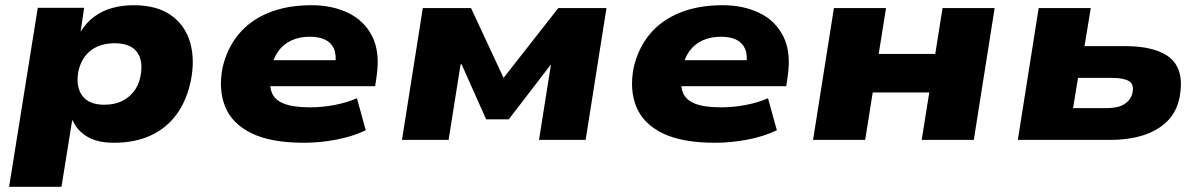

<svg xmlns="http://www.w3.org/2000/svg" viewBox="-20 -537 4612 737"><path d="M15 180 125 -507H303L289 -413H288Q311 -451 343 -474Q375 -497 413 -507Q451 -517 493 -517Q582 -517 636.5 -478.5Q691 -440 710 -373.5Q729 -307 712 -225Q696 -150 657.5 -97.5Q619 -45 558.5 -17Q498 11 417 11Q353 11 314 -13Q275 -37 259 -75H257L216 180ZM380 -135Q418 -135 446 -148Q474 -161 493 -185Q512 -209 519 -243Q531 -303 506 -337Q481 -371 420 -371Q384 -371 355.5 -359Q327 -347 308 -323Q289 -299 281 -264Q270 -205 295.5 -170Q321 -135 380 -135Z M1147 11Q1021 11 946.5 -25Q872 -61 845 -126Q818 -191 834 -276Q851 -351 895.5 -405Q940 -459 1011 -488Q1082 -517 1176 -517Q1255 -517 1316.5 -487.5Q1378 -458 1408.5 -398Q1439 -338 1426 -247L1420 -206H984L1000 -306H1283L1267 -289Q1272 -326 1262 -349.5Q1252 -373 1228.5 -384.5Q1205 -396 1169 -396Q1129 -396 1098 -381.5Q1067 -367 1047.5 -339.5Q1028 -312 1021 -272L1019 -260Q1012 -214 1022.5 -184Q1033 -154 1069 -139.5Q1105 -125 1170 -125Q1218 -125 1266.5 -134.5Q1315 -144 1350 -160L1384 -37Q1334 -13 1271 -1Q1208 11 1147 11Z M1523 0 1603 -506H1788L1913 -238L2123 -506H2308L2228 0H2049L2095 -290L1933 -79H1846L1752 -290H1748L1702 0Z M2725 11Q2599 11 2524.5 -25Q2450 -61 2423 -126Q2396 -191 2412 -276Q2429 -351 2473.5 -405Q2518 -459 2589 -488Q2660 -517 2754 -517Q2833 -517 2894.5 -487.5Q2956 -458 2986.5 -398Q3017 -338 3004 -247L2998 -206H2562L2578 -306H2861L2845 -289Q2850 -326 2840 -349.5Q2830 -373 2806.5 -384.5Q2783 -396 2747 -396Q2707 -396 2676 -381.5Q2645 -367 2625.5 -339.5Q2606 -312 2599 -272L2597 -260Q2590 -214 2600.5 -184Q2611 -154 2647 -139.5Q2683 -125 2748 -125Q2796 -125 2844.5 -134.5Q2893 -144 2928 -160L2962 -37Q2912 -13 2849 -1Q2786 11 2725 11Z M3101 0 3181 -506H3381L3353 -330H3570L3598 -506H3798L3718 0H3518L3547 -182H3330L3301 0Z M3887 0 3967 -506H4167L4143 -360H4297Q4420 -360 4473.5 -313Q4527 -266 4508 -164Q4497 -108 4461 -72Q4425 -36 4369 -18Q4313 0 4239 0ZM4099 -122H4229Q4271 -122 4295.5 -137Q4320 -152 4327 -180Q4334 -214 4313 -226Q4292 -238 4249 -238H4118Z"/></svg>

Font: Nunito Sans 7pt SemiExpanded Black
Style: Italic
Weight: 900
Width: 6
Italic angle: -9°
Designer: Vernon Adams
Foundry: Vernon Adams
Version: Version 3.101;gftools[0.9.27]